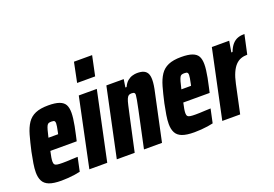

<svg xmlns="http://www.w3.org/2000/svg" viewBox="-103 -1038 1912 1341"><g transform="rotate(-20 853.5 -367.5)"><path d="M157 8Q99 8 66.5 -4.5Q34 -17 20.5 -43Q7 -69 7 -107Q7 -136 13 -173Q19 -210 28 -254Q43 -321 57 -370.5Q71 -420 93 -453Q115 -486 152 -502Q189 -518 248 -518Q300 -518 330 -507Q360 -496 372 -474Q384 -452 384 -415Q384 -396 381 -371.5Q378 -347 372.5 -318Q367 -289 359 -254L350 -214H154Q148 -188 145 -169.5Q142 -151 142 -139Q142 -124 148 -117Q154 -110 168.5 -108Q183 -106 206 -106Q218 -106 237 -106.5Q256 -107 278.5 -108.5Q301 -110 319 -110L297 -7Q281 -3 257.5 0.5Q234 4 208 6Q182 8 157 8ZM173 -305H245L248 -319Q253 -343 255.5 -357.5Q258 -372 258 -381Q258 -391 255 -396Q252 -401 246 -402.5Q240 -404 230 -404Q219 -404 211 -401.5Q203 -399 197.5 -389Q192 -379 186.5 -359.5Q181 -340 173 -305Z M492 -596 522 -743H657L626 -596ZM366 0 473 -510H607L499 0Z M570 0 678 -510H807L798 -451H807Q820 -479 837 -493Q854 -507 873 -512.5Q892 -518 908 -518Q940 -518 958 -509.5Q976 -501 984.5 -484Q993 -467 993 -438Q993 -420 989.5 -396Q986 -372 979 -342L906 0H772L831 -277Q840 -319 844 -342.5Q848 -366 849 -378Q849 -387 846 -391Q843 -395 837.5 -396.5Q832 -398 823 -398Q810 -398 802 -392.5Q794 -387 787.5 -372Q781 -357 774.5 -327.5Q768 -298 757 -249L703 0Z M1145 8Q1087 8 1054.5 -4.5Q1022 -17 1008.5 -43Q995 -69 995 -107Q995 -136 1001 -173Q1007 -210 1016 -254Q1031 -321 1045 -370.5Q1059 -420 1081 -453Q1103 -486 1140 -502Q1177 -518 1236 -518Q1288 -518 1318 -507Q1348 -496 1360 -474Q1372 -452 1372 -415Q1372 -396 1369 -371.5Q1366 -347 1360.5 -318Q1355 -289 1347 -254L1338 -214H1142Q1136 -188 1133 -169.5Q1130 -151 1130 -139Q1130 -124 1136 -117Q1142 -110 1156.5 -108Q1171 -106 1194 -106Q1206 -106 1225 -106.5Q1244 -107 1266.5 -108.5Q1289 -110 1307 -110L1285 -7Q1269 -3 1245.5 0.5Q1222 4 1196 6Q1170 8 1145 8ZM1161 -305H1233L1236 -319Q1241 -343 1243.5 -357.5Q1246 -372 1246 -381Q1246 -391 1243 -396Q1240 -401 1234 -402.5Q1228 -404 1218 -404Q1207 -404 1199 -401.5Q1191 -399 1185.5 -389Q1180 -379 1174.5 -359.5Q1169 -340 1161 -305Z M1354 0 1462 -510H1591L1577 -428H1586Q1600 -464 1618 -483.5Q1636 -503 1658 -510.5Q1680 -518 1707 -518L1676 -375Q1650 -375 1628 -367Q1606 -359 1588 -340Q1570 -321 1556 -289.5Q1542 -258 1532 -211L1487 0Z"/></g></svg>

Font: Saira Condensed ExtraBold
Style: Italic
Weight: 800
Width: 3
Italic angle: -12°
Designer: Hector Gatti with collaboration of the Omnibus-Type team
Foundry: Omnibus-Type
Version: Version 1.101